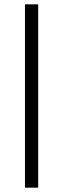

<svg xmlns="http://www.w3.org/2000/svg" viewBox="-20 -708 291 886"><path d="M156.2 158H95.2V-688H156.2Z"/></svg>

Font: Roundo Variable
Style: Regular
Weight: 200
Designer: Shiva Nallaperumal
Foundry: Indian Type Foundry
Version: Version 2.000